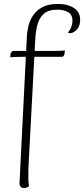

<svg xmlns="http://www.w3.org/2000/svg" viewBox="-20 -760 426 973"><path d="M101 193Q90 193 84 185.5Q78 178 79 166L116 -572Q117 -599 124 -628Q131 -657 148 -682.5Q165 -708 195.5 -724Q226 -740 274 -740Q324 -740 356 -718.5Q388 -697 386 -656Q385 -624 367.5 -608Q350 -592 337 -592Q333 -592 330 -592.5Q327 -593 324 -595Q338 -612 342 -625.5Q346 -639 347 -649Q349 -684 326.5 -697.5Q304 -711 270 -711Q225 -711 201.5 -689.5Q178 -668 169.5 -634.5Q161 -601 159 -566L124 91Q123 120 123.5 144Q124 168 127 183Q123 187 116.5 190Q110 193 101 193ZM32 -470 33 -486Q35 -493 39 -497.5Q43 -502 48 -502H250Q254 -502 262 -502Q270 -502 279.5 -502.5Q289 -503 297 -503.5Q305 -504 309 -504L307 -488Q306 -481 302.5 -476.5Q299 -472 293 -472H92Q82 -472 62 -471.5Q42 -471 32 -470Z"/></svg>

Font: Arima ExtraLight
Style: Regular
Weight: 250
Designer: Joana Correia and Natanael Gama
Foundry: NDISCOVER
Version: Version 1.101;gftools[0.9.23]